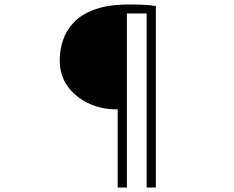

<svg xmlns="http://www.w3.org/2000/svg" viewBox="-20 -777 1040 855"><path d="M494 -290Q451 -290 408 -303.5Q365 -317 328 -344.5Q291 -372 268.5 -413Q246 -454 246 -510Q246 -553 260 -596.5Q274 -640 308 -676.5Q342 -713 402.5 -735Q463 -757 556 -757Q605 -757 631.5 -755Q658 -753 674 -750V58H633V-717H545V58H504V-290Z"/></svg>

Font: Noto Sans HK Thin ExtraLight
Style: Regular
Weight: 250
Version: Version 2.004-H2;hotconv 1.0.118;makeotfexe 2.5.65603